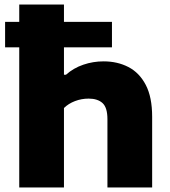

<svg xmlns="http://www.w3.org/2000/svg" viewBox="-20 -828 752 848"><path d="M65 0V-808H262.5V-498H271.5Q304.5 -527.5 347.8 -542.2Q391 -557 437.5 -557Q498.5 -557 547 -532Q595.5 -507 623.8 -453Q652 -399 652 -312.5V0H454.5V-301.5Q454.5 -353 432.8 -372.8Q411 -392.5 371.5 -392.5Q340 -392.5 311.2 -381.5Q282.5 -370.5 262.5 -351V0ZM2.5 -619V-731.5H474.5V-619Z"/></svg>

Font: Encode Sans Expanded ExtraBold
Style: Regular
Weight: 800
Width: 7
Designer: Multiple Designers
Foundry: Impallari Type
Version: Version 3.000; ttfautohint (v1.8.3) -l 8 -r 50 -G 200 -x 14 